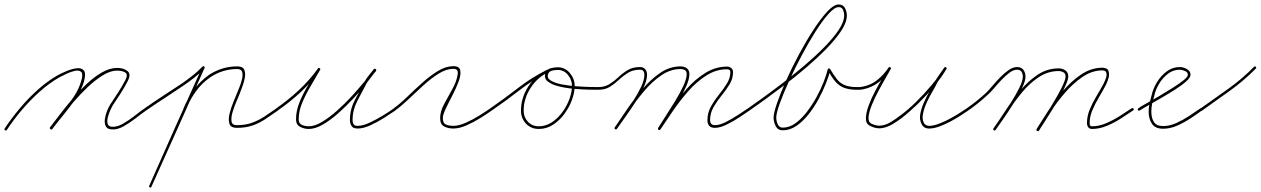

<svg xmlns="http://www.w3.org/2000/svg" viewBox="-26 -568 5660 862"><path d="M-3 17Q-8 14 -5 9Q24 -35 62 -80.5Q100 -126 143.5 -165Q187 -204 233 -230Q249 -239 273 -249Q297 -259 318.5 -261.5Q340 -264 350.5 -251.5Q361 -239 351 -202Q340 -165 315.5 -128Q291 -91 262 -56Q233 -21 209 11Q205 15 200 12Q196 8 199 3Q223 -27 251.5 -61.5Q280 -96 304.5 -132.5Q329 -169 339 -206Q348 -236 338.5 -245Q329 -254 310.5 -250Q292 -246 272 -236.5Q252 -227 239 -220Q194 -194 151 -155.5Q108 -117 70.5 -72.5Q33 -28 5 15Q2 20 -3 17ZM200 12Q196 8 199 3Q216 -19 241.5 -52.5Q267 -86 298 -122.5Q329 -159 363 -191Q397 -223 432 -243Q467 -263 500 -263Q529 -263 546.5 -249Q564 -235 547 -203Q547 -203 547 -203Q547 -203 547 -203Q532 -174 514.5 -147Q497 -120 479 -93Q475 -86 468.5 -71.5Q462 -57 458 -40.5Q454 -24 457.5 -12Q461 0 476 1Q499 3 526 -12.5Q553 -28 579 -48.5Q605 -69 624 -82Q624 -82 624 -82Q624 -82 624 -82Q628 -85 632 -80Q635 -76 630 -72Q610 -58 583 -37Q556 -16 528 -0.5Q500 15 476 13Q455 12 448.5 -2Q442 -16 445 -35Q448 -54 455.5 -72Q463 -90 469 -99Q487 -126 504.5 -153Q522 -180 537 -209Q537 -209 537 -209Q537 -209 537 -209Q550 -234 536 -242.5Q522 -251 500 -251Q470 -251 436.5 -230.5Q403 -210 369.5 -178.5Q336 -147 305 -111Q274 -75 249 -42.5Q224 -10 209 11Q205 15 200 12Z M630 -72Q626 -69 622 -74Q619 -78 624 -82Q665 -111 707.5 -138.5Q750 -166 792 -194Q816 -211 839 -229Q862 -247 883 -269Q883 -269 883 -269Q883 -269 883 -269Q887 -273 891 -269Q895 -265 891 -260Q870 -238 846.5 -219.5Q823 -201 798 -184Q757 -156 714.5 -128.5Q672 -101 630 -72Q630 -72 630 -72Q630 -72 630 -72ZM889 -270Q895 -268 892 -262Q833 -129 773.5 4Q714 137 654 270Q654 270 654 270Q654 270 654 270Q652 276 647 273Q641 271 644 266Q703 132 762.5 -1Q822 -134 882 -267Q884 -272 889 -270ZM801 -71Q795 -74 797 -79Q815 -124 843.5 -163.5Q872 -203 911 -231Q970 -270 1039 -270Q1064 -270 1070.5 -255Q1077 -240 1073 -218Q1069 -196 1060.5 -175Q1052 -154 1048 -142Q1044 -132 1034.5 -110Q1025 -88 1018 -64Q1011 -40 1013.5 -23Q1016 -6 1037 -6Q1075 -6 1104.5 -16.5Q1134 -27 1160 -44Q1186 -61 1216 -82Q1216 -82 1216 -82Q1216 -82 1216 -82Q1220 -85 1224 -80Q1227 -76 1222 -72Q1192 -51 1165 -33Q1138 -15 1107.5 -4.5Q1077 6 1037 6Q1010 6 1004 -12.5Q998 -31 1004.5 -57.5Q1011 -84 1021.5 -109Q1032 -134 1037 -147Q1040 -155 1047.5 -173Q1055 -191 1060 -210.5Q1065 -230 1061.5 -244Q1058 -258 1039 -258Q973 -258 918 -221Q880 -195 852.5 -156.5Q825 -118 809 -75Q806 -69 801 -71Z M1221 -72Q1216 -69 1213 -74Q1210 -79 1215 -82Q1267 -118 1315.5 -163Q1364 -208 1401 -260Q1404 -265 1409 -262Q1414 -259 1411 -254Q1393 -222 1370.5 -184.5Q1348 -147 1331.5 -108.5Q1315 -70 1315 -32Q1315 -13 1330 -7Q1345 -1 1360 -1Q1387 -1 1419.5 -20.5Q1452 -40 1487 -71Q1522 -102 1554 -137Q1586 -172 1612 -204Q1638 -236 1652 -256Q1655 -261 1660 -258Q1665 -254 1662 -249Q1651 -236 1640 -222.5Q1629 -209 1620 -194Q1620 -194 1620 -194Q1620 -194 1620 -194Q1600 -157 1578.5 -115.5Q1557 -74 1557 -30Q1557 -19 1560 -13Q1560 -13 1560 -13Q1560 -13 1560 -13Q1564 -6 1568 -4.5Q1572 -3 1580 -3Q1603 -3 1634 -17.5Q1665 -32 1695 -50.5Q1725 -69 1743 -82Q1747 -85 1751 -80Q1754 -76 1749 -72Q1730 -59 1699.5 -39.5Q1669 -20 1637 -5.5Q1605 9 1580 9Q1569 9 1562 6Q1555 3 1550 -7Q1550 -7 1550 -7Q1550 -7 1550 -7Q1545 -16 1545 -30Q1545 -76 1567 -118.5Q1589 -161 1610 -200Q1610 -200 1610 -200Q1610 -200 1610 -200Q1618 -215 1629.5 -229Q1641 -243 1652 -257Q1656 -261 1661 -258Q1665 -254 1662 -250Q1646 -228 1620 -195Q1594 -162 1561 -126.5Q1528 -91 1492.5 -59.5Q1457 -28 1423 -8.5Q1389 11 1360 11Q1340 11 1321.5 1.5Q1303 -8 1303 -32Q1303 -71 1319.5 -111Q1336 -151 1359 -188.5Q1382 -226 1401 -260Q1404 -265 1409 -262Q1414 -258 1411 -254Q1373 -200 1324 -154.5Q1275 -109 1221 -72Q1221 -72 1221 -72Q1221 -72 1221 -72Z M1740 -74Q1737 -78 1742 -82Q1770 -102 1802.5 -133.5Q1835 -165 1870 -196.5Q1905 -228 1940.5 -249.5Q1976 -271 2010 -271Q2037 -271 2040.5 -251.5Q2044 -232 2033 -202Q2022 -172 2005 -139.5Q1988 -107 1975 -79.5Q1962 -52 1962 -38Q1962 -15 1976 -9Q1990 -3 2009 -3Q2034 -3 2065.5 -17Q2097 -31 2126.5 -49.5Q2156 -68 2176 -82Q2176 -82 2176 -82Q2176 -82 2176 -82Q2180 -85 2184 -80Q2187 -76 2182 -72Q2161 -57 2130.5 -38Q2100 -19 2068 -5Q2036 9 2009 9Q1985 9 1967.5 -0.5Q1950 -10 1950 -38Q1950 -67 1967.5 -100Q1985 -133 2004 -166.5Q2023 -200 2028 -230Q2031 -242 2027.5 -250.5Q2024 -259 2010 -259Q1978 -259 1943.5 -237.5Q1909 -216 1874.5 -184.5Q1840 -153 1807.5 -122Q1775 -91 1748 -72Q1744 -69 1740 -74Z M2174 -74Q2171 -79 2176 -82Q2238 -125 2300 -173Q2362 -221 2431 -255Q2436 -257 2439 -252Q2441 -247 2436 -244Q2387 -221 2356 -173Q2325 -125 2325 -71Q2325 -42 2344 -21.5Q2363 -1 2393 -1Q2424 -1 2451 -18.5Q2478 -36 2498.5 -64Q2519 -92 2530.5 -123.5Q2542 -155 2542 -183Q2542 -209 2524 -231.5Q2506 -254 2478 -254Q2467 -254 2453 -251Q2439 -248 2435 -236Q2435 -236 2435 -236Q2435 -236 2435 -236Q2428 -218 2446.5 -206.5Q2465 -195 2497 -189Q2529 -183 2563.5 -180.5Q2598 -178 2625 -177.5Q2652 -177 2660 -177Q2660 -177 2660 -177Q2660 -177 2660 -177Q2666 -177 2666 -171Q2666 -165 2660 -165Q2649 -165 2619.5 -165.5Q2590 -166 2553.5 -169Q2517 -172 2484 -180Q2451 -188 2433 -202.5Q2415 -217 2423 -240Q2423 -240 2423 -240Q2423 -240 2423 -240Q2429 -257 2446 -261.5Q2463 -266 2478 -266Q2511 -266 2532.5 -240Q2554 -214 2554 -183Q2554 -152 2541.5 -118.5Q2529 -85 2507 -55.5Q2485 -26 2456 -7.5Q2427 11 2393 11Q2358 11 2335.5 -13Q2313 -37 2313 -71Q2313 -129 2346 -180Q2379 -231 2431 -255Q2436 -257 2439 -252Q2441 -247 2436 -244Q2368 -211 2306.5 -163Q2245 -115 2182 -72Q2177 -69 2174 -74Z M2654 -171Q2654 -177 2660 -177Q2689 -177 2710.5 -190.5Q2732 -204 2751 -222Q2770 -240 2792.5 -253.5Q2815 -267 2847 -267Q2863 -267 2871 -257Q2879 -247 2879 -232Q2879 -208 2863.5 -175Q2848 -142 2825.5 -107.5Q2803 -73 2780.5 -41.5Q2758 -10 2744 10Q2744 10 2744 10Q2744 10 2744 10Q2740 15 2736 12Q2731 8 2734 4Q2748 -16 2770 -46.5Q2792 -77 2814.5 -111.5Q2837 -146 2852 -177.5Q2867 -209 2867 -232Q2867 -255 2847 -255Q2816 -255 2794 -241.5Q2772 -228 2753 -210Q2734 -192 2712.5 -178.5Q2691 -165 2660 -165Q2654 -165 2654 -171ZM2736 12Q2731 9 2734 4Q2758 -31 2789.5 -77.5Q2821 -124 2858.5 -168Q2896 -212 2938.5 -241Q2981 -270 3029 -270Q3046 -270 3057.5 -261.5Q3069 -253 3069 -235Q3069 -212 3054 -178.5Q3039 -145 3017.5 -109.5Q2996 -74 2974.5 -41.5Q2953 -9 2939 12Q2936 17 2931 14Q2926 11 2929 6Q2941 -14 2962 -46Q2983 -78 3005 -114Q3027 -150 3042 -182.5Q3057 -215 3057 -235Q3057 -248 3049 -253Q3041 -258 3029 -258Q2984 -258 2942.5 -229.5Q2901 -201 2864.5 -157.5Q2828 -114 2797.5 -68.5Q2767 -23 2744 10Q2741 15 2736 12ZM2939 13Q2936 18 2931 15Q2926 12 2929 7Q2954 -31 2986.5 -78.5Q3019 -126 3057.5 -169.5Q3096 -213 3141.5 -241Q3187 -269 3238 -269Q3249 -269 3257 -262.5Q3265 -256 3265 -244Q3265 -215 3249.5 -189.5Q3234 -164 3213.5 -139Q3193 -114 3177.5 -87Q3162 -60 3162 -29Q3162 -6 3184 -6Q3205 -6 3233.5 -20.5Q3262 -35 3289 -53Q3316 -71 3333 -82Q3337 -85 3341 -80Q3344 -76 3339 -72Q3322 -60 3294 -41.5Q3266 -23 3236 -8.5Q3206 6 3184 6Q3150 6 3150 -29Q3150 -61 3165.5 -89Q3181 -117 3201.5 -142.5Q3222 -168 3237.5 -193Q3253 -218 3253 -244Q3253 -257 3238 -257Q3189 -257 3145 -229Q3101 -201 3063.5 -158Q3026 -115 2994.5 -69Q2963 -23 2939 13Q2939 13 2939 13Q2939 13 2939 13Z M3331 -74Q3328 -78 3333 -82Q3356 -98 3397 -127.5Q3438 -157 3486.5 -194Q3535 -231 3584 -272.5Q3633 -314 3673.5 -355Q3714 -396 3739 -433Q3764 -470 3764 -499Q3764 -511 3759 -523.5Q3754 -536 3739 -536Q3721 -536 3693.5 -505.5Q3666 -475 3634.5 -425Q3603 -375 3572 -316.5Q3541 -258 3515.5 -202Q3490 -146 3474.5 -102.5Q3459 -59 3459 -40Q3459 -26 3465.5 -10.5Q3472 5 3488 5Q3518 5 3545 -14.5Q3572 -34 3596 -65Q3620 -96 3639.5 -131.5Q3659 -167 3672 -200.5Q3685 -234 3690 -256Q3691 -260 3695 -261Q3699 -261 3701 -258Q3717 -231 3731 -213Q3745 -195 3766 -186Q3787 -177 3822 -177Q3828 -177 3828 -171Q3828 -165 3822 -165Q3785 -165 3762 -174.5Q3739 -184 3723 -203.5Q3707 -223 3691 -252Q3689 -255 3696 -256Q3703 -257 3702 -254Q3696 -229 3682.5 -194.5Q3669 -160 3649 -123Q3629 -86 3603.5 -54Q3578 -22 3549 -2.5Q3520 17 3488 17Q3466 17 3456.5 -2Q3447 -21 3447 -40Q3447 -60 3462.5 -105Q3478 -150 3504 -208Q3530 -266 3562 -325.5Q3594 -385 3627 -435.5Q3660 -486 3689 -517Q3718 -548 3739 -548Q3759 -548 3767.5 -532Q3776 -516 3776 -499Q3776 -468 3751 -430Q3726 -392 3685 -350Q3644 -308 3595 -266Q3546 -224 3496.5 -186.5Q3447 -149 3405.5 -119Q3364 -89 3339 -72Q3335 -69 3331 -74Z M3806 -171Q3806 -177 3812 -177Q3821 -177 3829.5 -177Q3838 -177 3847 -179Q3885 -186 3913.5 -209.5Q3942 -233 3963 -264Q3966 -269 3971 -266Q3976 -263 3973 -258Q3966 -245 3950.5 -218.5Q3935 -192 3918 -160Q3901 -128 3888.5 -97.5Q3876 -67 3873.5 -44Q3871 -21 3886 -13Q3910 -1 3932 -4.5Q3954 -8 3975 -21Q3996 -34 4014 -48Q4050 -74 4087 -110.5Q4124 -147 4157 -186.5Q4190 -226 4213 -264Q4216 -269 4221 -266Q4226 -262 4223 -258Q4213 -243 4202 -228Q4191 -213 4182 -197Q4182 -197 4182 -197Q4182 -197 4182 -197Q4174 -180 4160 -156.5Q4146 -133 4134.5 -107.5Q4123 -82 4118 -57.5Q4113 -33 4122 -16Q4130 -2 4149 -3Q4168 -4 4193.5 -14Q4219 -24 4244 -38Q4269 -52 4288.5 -64.5Q4308 -77 4315 -82Q4319 -85 4323 -80Q4326 -76 4321 -72Q4312 -66 4291 -52Q4270 -38 4243 -23.5Q4216 -9 4189.5 0.5Q4163 10 4142 9Q4121 8 4112 -10Q4101 -30 4105.5 -55.5Q4110 -81 4122 -108Q4134 -135 4148 -159.5Q4162 -184 4172 -203Q4172 -203 4172 -203Q4172 -203 4172 -203Q4181 -219 4192 -234Q4203 -249 4213 -264Q4216 -269 4221 -266Q4226 -263 4223 -258Q4200 -219 4166.5 -179Q4133 -139 4095 -102Q4057 -65 4022 -38Q4001 -22 3978.5 -9Q3956 4 3931.5 7.5Q3907 11 3880 -3Q3861 -12 3861.5 -37Q3862 -62 3874 -94.5Q3886 -127 3903.5 -160Q3921 -193 3938 -221Q3955 -249 3963 -264Q3966 -269 3971 -266Q3976 -262 3973 -258Q3951 -224 3920 -199.5Q3889 -175 3849 -167Q3840 -165 3830.5 -165Q3821 -165 3812 -165Q3806 -165 3806 -171Z M4321 -72Q4317 -69 4313 -74Q4310 -78 4315 -82Q4362 -115 4402 -152Q4414 -164 4430 -183Q4446 -202 4464.5 -221Q4483 -240 4502.5 -253.5Q4522 -267 4540 -267Q4559 -267 4568.5 -254.5Q4578 -242 4578 -224Q4578 -204 4562 -171Q4546 -138 4523 -101.5Q4500 -65 4478 -33.5Q4456 -2 4444 15Q4440 20 4436 17Q4431 13 4434 9Q4446 -8 4467.5 -39Q4489 -70 4511.5 -105.5Q4534 -141 4550 -173Q4566 -205 4566 -224Q4566 -237 4560 -246Q4554 -255 4540 -255Q4524 -255 4506 -241.5Q4488 -228 4470 -209Q4452 -190 4436.5 -171.5Q4421 -153 4410 -144Q4369 -105 4321 -72Q4321 -72 4321 -72Q4321 -72 4321 -72ZM4436 17Q4431 13 4434 9Q4460 -28 4490 -74Q4520 -120 4555.5 -162.5Q4591 -205 4633.5 -233Q4676 -261 4727 -261Q4744 -261 4757 -252Q4770 -243 4770 -225Q4770 -212 4759.5 -187.5Q4749 -163 4732.5 -133.5Q4716 -104 4697.5 -74.5Q4679 -45 4663.5 -20.5Q4648 4 4639 17Q4636 22 4631 19Q4626 16 4629 11Q4637 -2 4652.5 -25.5Q4668 -49 4686 -78.5Q4704 -108 4720.5 -137Q4737 -166 4747.5 -189.5Q4758 -213 4758 -225Q4758 -238 4748 -243.5Q4738 -249 4727 -249Q4679 -249 4637.5 -221.5Q4596 -194 4561.5 -152Q4527 -110 4498 -65Q4469 -20 4444 15Q4440 20 4436 17ZM4631 20Q4625 17 4628 11Q4650 -24 4680 -70.5Q4710 -117 4747 -160.5Q4784 -204 4827 -233Q4870 -262 4918 -264Q4944 -265 4950 -251Q4956 -237 4951 -218.5Q4946 -200 4938 -185Q4925 -160 4908 -131.5Q4891 -103 4878.5 -73.5Q4866 -44 4866 -16Q4866 -10 4868 -5.5Q4870 -1 4877 -1Q4908 -1 4939.5 -14.5Q4971 -28 5000.5 -46.5Q5030 -65 5055 -82Q5060 -85 5063 -80Q5066 -75 5061 -72Q5036 -55 5005.5 -35.5Q4975 -16 4942 -2.5Q4909 11 4877 11Q4865 11 4859.5 3Q4854 -5 4854 -16Q4854 -46 4866.5 -76.5Q4879 -107 4896.5 -136Q4914 -165 4928 -191Q4933 -201 4938.5 -215.5Q4944 -230 4941 -241.5Q4938 -253 4918 -252Q4873 -250 4831.5 -221Q4790 -192 4753.5 -149.5Q4717 -107 4688 -61.5Q4659 -16 4639 18Q4636 23 4631 20Z M5091 -72Q5087 -69 5083 -74Q5080 -78 5085 -82Q5094 -89 5119.5 -103Q5145 -117 5176.5 -135.5Q5208 -154 5238 -173Q5268 -192 5287.5 -207.5Q5307 -223 5307 -232Q5307 -244 5293.5 -249.5Q5280 -255 5271 -255Q5241 -255 5217 -236.5Q5193 -218 5177 -190.5Q5161 -163 5156 -137Q5156 -137 5156 -137Q5156 -136 5156 -136Q5150 -119 5146.5 -102Q5143 -85 5143 -66Q5143 -39 5154.5 -20.5Q5166 -2 5196 -2Q5225 -2 5255 -15.5Q5285 -29 5313 -47.5Q5341 -66 5364 -82Q5364 -82 5364 -82Q5364 -82 5364 -82Q5368 -85 5372 -80Q5375 -76 5370 -72Q5347 -55 5318 -36Q5289 -17 5258 -3.5Q5227 10 5196 10Q5161 10 5146 -12Q5131 -34 5131 -66Q5131 -86 5135 -103.5Q5139 -121 5144 -140Q5144 -140 5144 -139Q5144 -139 5144 -139Q5150 -168 5167.5 -197.5Q5185 -227 5211.5 -247Q5238 -267 5271 -267Q5286 -267 5302.5 -258Q5319 -249 5319 -232Q5319 -220 5299.5 -202.5Q5280 -185 5250 -166Q5220 -147 5188 -128.5Q5156 -110 5129.5 -95Q5103 -80 5091 -72Q5091 -72 5091 -72Q5091 -72 5091 -72Z M5370 -71Q5366 -67 5362 -72Q5359 -77 5364 -81Q5425 -124 5488 -169Q5551 -214 5604 -268Q5608 -272 5612 -268Q5616 -264 5612 -260Q5559 -206 5495.5 -160.5Q5432 -115 5370 -71Q5370 -71 5370 -71Q5370 -71 5370 -71Z"/></svg>

Font: FRB American Cursive Thin
Style: Italic
Weight: 100
Italic angle: -25°
Version: Version 2.0;Modular Font Editor K font №1